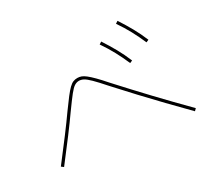

<svg xmlns="http://www.w3.org/2000/svg" viewBox="-140 -994 1279 1176"><g transform="rotate(-30 500.0 -406.5)"><path d="M737 -502Q715 -553 690 -599.5Q665 -646 632 -694L649 -705Q681 -656 707 -609.5Q733 -563 755 -510ZM887 -562Q865 -613 840 -659.5Q815 -706 782 -754L799 -765Q831 -716 857 -669.5Q883 -623 905 -570ZM933 -48Q865 -117 802 -182Q739 -247 678 -312.5Q617 -378 554 -447Q510 -497 484 -522.5Q458 -548 442 -556.5Q426 -565 410 -565Q394 -565 378.5 -555.5Q363 -546 339.5 -516.5Q316 -487 273 -427Q235 -373 185.5 -307Q136 -241 68 -153L52 -165Q120 -253 169.5 -319Q219 -385 257 -439Q290 -485 312.5 -514Q335 -543 351 -558.5Q367 -574 380.5 -579.5Q394 -585 410 -585Q425 -585 438.5 -580Q452 -575 469 -561.5Q486 -548 510 -524Q534 -500 568 -461Q662 -358 753 -262Q844 -166 947 -62Z"/></g></svg>

Font: M PLUS 2 Thin Thin
Style: Regular
Weight: 250
Version: Version 1.001